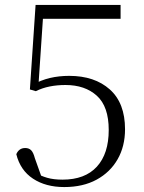

<svg xmlns="http://www.w3.org/2000/svg" viewBox="-20 -743 584 777"><path d="M240 14Q165 14 113.5 -20Q62 -54 46 -119Q51 -131 60 -137.5Q69 -144 82 -144Q97 -144 106 -135Q115 -126 121 -103L152 -16L118 -46Q145 -31 171 -23.5Q197 -16 233 -16Q324 -16 372 -68.5Q420 -121 420 -217Q420 -312 372 -355.5Q324 -399 245 -399Q211 -399 181 -393Q151 -387 125 -374L101 -381L124 -723H468V-667H139L156 -701L135 -389L108 -398Q146 -419 182.5 -427.5Q219 -436 260 -436Q363 -436 424.5 -381Q486 -326 486 -220Q486 -151 456 -98.5Q426 -46 371 -16Q316 14 240 14Z"/></svg>

Font: Noto Serif JP ExtraLight ExtraLight
Style: Regular
Weight: 250
Version: Version 2.003-H1;hotconv 1.1.1;makeotfexe 2.6.0